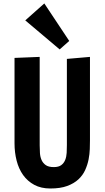

<svg xmlns="http://www.w3.org/2000/svg" viewBox="-20 -1081 608 1117"><path d="M64.5 -744.1 210.9 -750V-235.4Q210.9 -212.9 212.4 -190.4Q213.9 -168 221.9 -149.9Q230 -131.8 246.3 -120.4Q262.7 -108.9 293 -108.9Q321.3 -108.9 336.7 -120.6Q352.1 -132.3 359.4 -150.9Q366.7 -169.4 367.9 -192.1Q369.1 -214.8 369.1 -236.8V-738.3L503.4 -750V-264.2Q503.4 -242.7 502.4 -213.6Q501.5 -184.6 495.4 -153.6Q489.3 -122.6 475.6 -92Q461.9 -61.5 436.3 -37.6Q410.6 -13.7 370.8 1Q331.1 15.6 272.9 15.6Q218.8 15.6 179.4 -5.6Q140.1 -26.9 114.5 -62.7Q88.9 -98.6 76.7 -146.5Q64.5 -194.3 64.5 -247.1ZM327.1 -793.5 127 -962.4 237.8 -1061 382.8 -842.8Z"/></svg>

Font: Francois One
Style: Regular
Weight: 400
Designer: Vernon Adams
Foundry: vernon adams
Version: Version 1.000